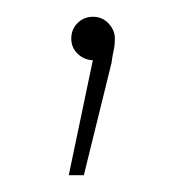

<svg xmlns="http://www.w3.org/2000/svg" viewBox="-20 -69 222 229"><path d="M93 -8V3Q81 3 73 -4.5Q65 -12 65 -23Q65 -34 72.5 -41.5Q80 -49 91 -49Q102 -49 109.5 -41Q117 -33 117 -23Q117 -15 115.5 -8.5Q114 -2 113 6L80 140H62Z"/></svg>

Font: Montserrat
Style: Regular
Weight: 400
Designer: Julieta Ulanovsky
Foundry: Julieta Ulanovsky
Version: Version 8.000